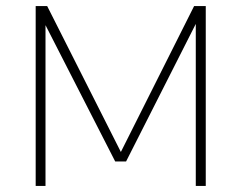

<svg xmlns="http://www.w3.org/2000/svg" viewBox="-20 -615 798 635"><path d="M98 0V-595H136L386.5 -99H373L622 -595H660.5V0H627.5V-565.5H642.5L397 -81H361L113.5 -565H130.5V0Z"/></svg>

Font: Encode Sans SC Thin
Style: Regular
Weight: 250
Designer: Multiple Designers
Foundry: Impallari Type
Version: Version 3.002